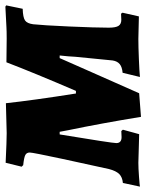

<svg xmlns="http://www.w3.org/2000/svg" viewBox="60 -614 557 732"><g transform="rotate(-90 339.0 -248.5)"><path d="M208 -268 202 -300H192Q159 -100 159 -84Q159 -64 182 -64L205 -65L210 -59L193 3L154 2L84 0Q63 0 30 2.5Q-3 5 -7 6L7 -59Q29 -61 41 -73Q53 -85 60 -112Q74 -174 98.5 -288.5Q123 -403 123 -414Q123 -426 113.5 -431Q104 -436 75 -439L69 -445L84 -506Q168 -502 197 -502Q218 -502 311 -505Q322 -403 348 -238H358Q428 -401 467 -503L557 -502Q587 -502 602 -503Q673 -507 679 -507L684 -504L671 -441Q638 -440 626.5 -432Q615 -424 612 -401Q608 -364 603.5 -263.5Q599 -163 599 -113Q599 -86 606 -75.5Q613 -65 629 -65L652 -66Q656 -62 656 -60L642 2L556 0Q527 0 478.5 2Q430 4 411 6L427 -60Q449 -62 460 -71Q471 -80 474 -98L488 -240Q489 -264 493 -300H483L438 -198Q383 -75 349 3L259 10Q234 -143 208 -268Z"/></g></svg>

Font: Alegreya SC ExtraBold
Style: Italic
Weight: 800
Italic angle: -7°
Designer: Juan Pablo del Peral
Foundry: Huerta Tipografica
Version: Version 2.007; ttfautohint (v1.6)